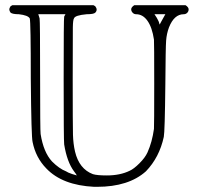

<svg xmlns="http://www.w3.org/2000/svg" viewBox="-20 -703 762 742"><path d="M697 -683Q709 -675 709 -667Q709 -659 703.5 -653.5Q698 -648 690 -648Q653 -648 633 -597Q624 -573 622 -546Q620 -519 619 -377Q617 -193 613 -174Q596 -95 544 -41Q477 19 355 19H344Q221 13 159 -52Q118 -94 106 -154Q101 -172 99 -399Q99 -618 95 -632Q88 -644 53 -648Q29 -648 21 -654Q16 -661 16 -666Q16 -672 21 -679L28 -683H341L348 -679Q359 -665 348 -654Q342 -648 315 -648Q270 -644 266 -632Q262 -627 261.5 -597.5Q261 -568 261 -399Q261 -218 262 -182.5Q263 -147 270 -117Q286 -50 339 -30Q355 -25 393 -25Q444 -25 481 -43Q497 -50 519 -72Q541 -94 550 -114Q568 -154 575 -205Q576 -219 576 -379Q576 -538 575 -550Q568 -597 550 -622.5Q532 -648 506 -648Q498 -648 492.5 -654Q487 -660 487 -667Q487 -675 499 -683ZM228 -639 233 -648H128Q128 -647 133 -632Q135 -621 135 -412Q135 -197 137 -185Q148 -115 181 -79Q209 -51 235 -41Q242 -36 258.5 -30.5Q275 -25 277 -25Q273 -32 266 -41Q239 -77 228 -145Q226 -161 226 -399Q226 -632 228 -639ZM604 -621 619 -648H577L586 -634Q587 -632 591 -624.5Q595 -617 595 -614L597 -608Z"/></svg>

Font: KaTeX_AMS
Style: Regular
Weight: 400
Version: Version 1.1; ttfautohint (v1.3)